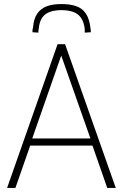

<svg xmlns="http://www.w3.org/2000/svg" viewBox="-20 -927 606 947"><path d="M15 0 264 -709H301L551 0H509L436 -209H129L56 0ZM139 -244H426L282 -653ZM283 -907Q326 -907 356 -896.5Q386 -886 403.5 -860Q421 -834 426 -790Q427 -785 427.5 -779.5Q428 -774 428 -768L398 -766Q398 -771 398 -775.5Q398 -780 398 -784Q394 -818 380 -838.5Q366 -859 341.5 -868Q317 -877 283 -877Q249 -877 225 -868Q201 -859 187.5 -839Q174 -819 171 -784Q170 -780 169.5 -775.5Q169 -771 169 -766L140 -768Q140 -774 140.5 -780Q141 -786 143 -791Q146 -834 163.5 -859.5Q181 -885 210.5 -896Q240 -907 283 -907Z"/></svg>

Font: Georama ExtraCondensed Thin ExtraLight
Style: Regular
Weight: 250
Version: Version 1.001